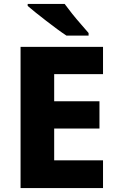

<svg xmlns="http://www.w3.org/2000/svg" viewBox="-20 -951 595 971"><path d="M501 0H84V-714H501V-576H254V-439H483V-301H254V-140H501ZM307 -931Q323 -909 345 -881.5Q367 -854 389.5 -828.5Q412 -803 428 -784V-771H316Q296 -784 269.5 -803.5Q243 -823 214.5 -845Q186 -867 161 -887Q136 -907 120 -921V-931Z"/></svg>

Font: Noto Sans Cham ExtraBold
Style: Regular
Weight: 800
Version: Version 2.002